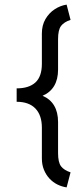

<svg xmlns="http://www.w3.org/2000/svg" viewBox="-20 -746 351 830"><path d="M285 -660Q257 -651 244 -634Q231 -617 231 -577V-445Q231 -403 214 -374.5Q197 -346 164 -332Q197 -318 214 -289.5Q231 -261 231 -218V-84Q231 -44 244 -27Q257 -10 285 -1L268 64Q247 61 228 51.5Q209 42 194 26Q179 10 170 -12Q161 -34 161 -61V-194Q161 -248 133 -277Q105 -306 52 -306V-364Q105 -364 133 -389.5Q161 -415 161 -470V-601Q161 -637 176.5 -663.5Q192 -690 216.5 -706Q241 -722 268 -726Z"/></svg>

Font: Nata Sans
Style: Regular
Weight: 400
Designer: Daniel Uzquiano Cruz
Version: Version 1.001